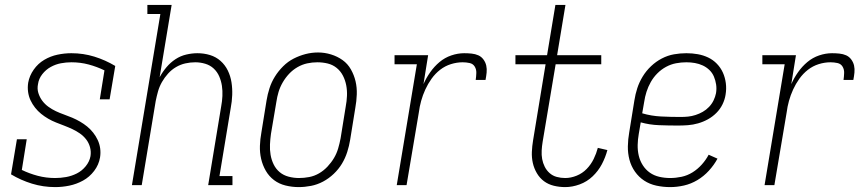

<svg xmlns="http://www.w3.org/2000/svg" viewBox="-20 -755 3540 783"><path d="M205 8Q156 8 110.5 -6Q65 -20 25 -44L49 -187H89L69 -62Q100 -47 134 -38Q168 -29 205 -29Q227 -29 249.5 -33Q272 -37 293 -47.5Q314 -58 329.5 -77Q345 -96 349 -118Q352 -137 347 -155Q342 -173 331 -187Q320 -201 305.5 -211Q291 -221 275 -228.5Q259 -236 242 -242.5Q225 -249 208.5 -255.5Q192 -262 176.5 -271Q161 -280 147.5 -291Q134 -302 123 -316Q112 -330 104.5 -346Q97 -362 94.5 -380.5Q92 -399 95 -418Q100 -446 117.5 -471Q135 -496 160.5 -511Q186 -526 214.5 -532Q243 -538 271 -538Q320 -538 365 -524Q410 -510 450 -486L427 -350H387L406 -468Q375 -483 341.5 -492Q308 -501 271 -501Q250 -501 228.5 -497Q207 -493 187 -482Q167 -471 152.5 -452.5Q138 -434 135 -412Q131 -393 136.5 -375.5Q142 -358 152.5 -344Q163 -330 177.5 -319.5Q192 -309 208 -301.5Q224 -294 241 -288Q258 -282 274.5 -275Q291 -268 306.5 -259Q322 -250 335.5 -239Q349 -228 360 -214Q371 -200 378.5 -184Q386 -168 388.5 -150Q391 -132 388 -113Q383 -83 364 -58Q345 -33 318.5 -18.5Q292 -4 263 2Q234 8 205 8Z M518 0 634 -698H581V-735H680L631 -440Q643 -462 659 -481Q675 -500 695.5 -513.5Q716 -527 739.5 -532.5Q763 -538 785 -538Q812 -538 836.5 -530.5Q861 -523 879.5 -506.5Q898 -490 909 -467.5Q920 -445 924 -419.5Q928 -394 927 -367.5Q926 -341 921 -315L875 -37H928V0H829L882 -321Q886 -342 887 -363.5Q888 -385 885 -405Q882 -425 874 -443.5Q866 -462 851.5 -475.5Q837 -489 817 -495Q797 -501 776 -501Q756 -501 736 -496.5Q716 -492 698 -481.5Q680 -471 665.5 -455Q651 -439 640.5 -420.5Q630 -402 624.5 -382.5Q619 -363 615 -343L558 0Z M1198 8Q1171 8 1144.5 1.5Q1118 -5 1097.5 -20.5Q1077 -36 1064 -58.5Q1051 -81 1045 -107Q1039 -133 1040 -160.5Q1041 -188 1046 -215L1067 -345Q1071 -370 1079 -395Q1087 -420 1101 -442.5Q1115 -465 1134.5 -484.5Q1154 -504 1177.5 -516Q1201 -528 1226 -534.5Q1251 -541 1277 -541Q1304 -541 1330 -533Q1356 -525 1377 -510Q1398 -495 1411 -472Q1424 -449 1430 -423.5Q1436 -398 1435 -370Q1434 -342 1429 -315L1408 -185Q1404 -160 1396 -135Q1388 -110 1374.5 -87.5Q1361 -65 1341 -46Q1321 -27 1297.5 -14.5Q1274 -2 1248.5 3Q1223 8 1198 8ZM1199 -29Q1220 -29 1241 -33Q1262 -37 1281 -48Q1300 -59 1315.5 -75.5Q1331 -92 1342 -110.5Q1353 -129 1359 -149.5Q1365 -170 1369 -191L1390 -321Q1394 -342 1395 -364Q1396 -386 1392 -407Q1388 -428 1378.5 -446.5Q1369 -465 1353 -478Q1337 -491 1316.5 -496Q1296 -501 1274 -501Q1253 -501 1232.5 -496.5Q1212 -492 1193 -481Q1174 -470 1159 -454Q1144 -438 1133 -419Q1122 -400 1116 -380Q1110 -360 1107 -339L1085 -209Q1082 -188 1081 -166Q1080 -144 1083.5 -123.5Q1087 -103 1096 -84.5Q1105 -66 1120.5 -53Q1136 -40 1157 -34.5Q1178 -29 1199 -29Z M1598 0 1680 -493H1589V-530H1726L1707 -412Q1718 -437 1734.5 -460.5Q1751 -484 1772.5 -502Q1794 -520 1820.5 -529Q1847 -538 1873 -538Q1888 -538 1903 -536.5Q1918 -535 1930.5 -529.5Q1943 -524 1951.5 -512.5Q1960 -501 1963 -487.5Q1966 -474 1964.5 -459Q1963 -444 1960 -429H1920Q1922 -443 1922.5 -457.5Q1923 -472 1916 -483.5Q1909 -495 1895 -498Q1881 -501 1867 -501Q1843 -501 1819 -493.5Q1795 -486 1775 -470.5Q1755 -455 1740 -434Q1725 -413 1714.5 -390Q1704 -367 1697.5 -343.5Q1691 -320 1688 -296L1638 0Z M2285 8Q2261 8 2238.5 2.5Q2216 -3 2198.5 -16Q2181 -29 2169.5 -48.5Q2158 -68 2153 -90Q2148 -112 2149 -135.5Q2150 -159 2154 -183L2205 -493H2082V-530H2211L2245 -735H2286L2252 -530H2432V-493H2246L2193 -177Q2190 -159 2189 -141Q2188 -123 2191 -106.5Q2194 -90 2201.5 -75Q2209 -60 2221.5 -49Q2234 -38 2250.5 -33.5Q2267 -29 2285 -29Q2308 -29 2331.5 -38.5Q2355 -48 2372.5 -66Q2390 -84 2401 -106.5Q2412 -129 2418 -152L2457 -143Q2449 -113 2434.5 -85.5Q2420 -58 2397 -36Q2374 -14 2344 -3Q2314 8 2285 8Z M2713 8Q2684 8 2656.5 2Q2629 -4 2607 -18.5Q2585 -33 2569.5 -55Q2554 -77 2547 -103.5Q2540 -130 2540.5 -158.5Q2541 -187 2546 -215L2567 -345Q2571 -371 2579 -395.5Q2587 -420 2601 -443Q2615 -466 2635 -485Q2655 -504 2679 -516.5Q2703 -529 2728.5 -533.5Q2754 -538 2779 -538Q2803 -538 2825.5 -534Q2848 -530 2868 -520.5Q2888 -511 2903.5 -495Q2919 -479 2928 -459Q2937 -439 2940 -416Q2943 -393 2939 -369Q2936 -349 2926.5 -329.5Q2917 -310 2901.5 -294.5Q2886 -279 2867 -268.5Q2848 -258 2827 -252Q2806 -246 2785.5 -244.5Q2765 -243 2745 -243Q2706 -243 2667.5 -244.5Q2629 -246 2593 -256L2585 -209Q2581 -187 2580.5 -164Q2580 -141 2585 -120Q2590 -99 2601.5 -81Q2613 -63 2630 -51Q2647 -39 2668.5 -34Q2690 -29 2713 -29Q2736 -29 2759.5 -34Q2783 -39 2804 -52Q2825 -65 2842 -84Q2859 -103 2870 -124L2906 -108Q2892 -82 2871 -59Q2850 -36 2824 -20.5Q2798 -5 2769.5 1.5Q2741 8 2713 8ZM2755 -278Q2771 -278 2786 -279.5Q2801 -281 2816.5 -286Q2832 -291 2846 -299Q2860 -307 2871.5 -319Q2883 -331 2890 -345.5Q2897 -360 2900 -375Q2903 -393 2900.5 -410Q2898 -427 2891.5 -442.5Q2885 -458 2873 -469.5Q2861 -481 2846 -488Q2831 -495 2814 -498Q2797 -501 2779 -501Q2758 -501 2737 -497Q2716 -493 2696.5 -482.5Q2677 -472 2661 -456Q2645 -440 2634 -420.5Q2623 -401 2616.5 -380.5Q2610 -360 2607 -339L2599 -293Q2636 -282 2675.5 -280Q2715 -278 2755 -278Z M3098 0 3180 -493H3089V-530H3226L3207 -412Q3218 -437 3234.5 -460.5Q3251 -484 3272.5 -502Q3294 -520 3320.5 -529Q3347 -538 3373 -538Q3388 -538 3403 -536.5Q3418 -535 3430.5 -529.5Q3443 -524 3451.5 -512.5Q3460 -501 3463 -487.5Q3466 -474 3464.5 -459Q3463 -444 3460 -429H3420Q3422 -443 3422.5 -457.5Q3423 -472 3416 -483.5Q3409 -495 3395 -498Q3381 -501 3367 -501Q3343 -501 3319 -493.5Q3295 -486 3275 -470.5Q3255 -455 3240 -434Q3225 -413 3214.5 -390Q3204 -367 3197.5 -343.5Q3191 -320 3188 -296L3138 0Z"/></svg>

Font: Iosevka Slab Extralight
Style: Italic
Weight: 200
Italic angle: -9°
Monospace: yes
Designer: Belleve Invis
Foundry: Belleve Invis
Version: Version 11.1.1; ttfautohint (v1.8.3)